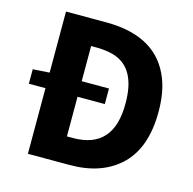

<svg xmlns="http://www.w3.org/2000/svg" viewBox="-98 -751 855 850"><g transform="rotate(15 330.0 -326.0)"><path d="M286.1 -651.9Q522.9 -651.9 589.8 -474.1Q612.8 -413.1 612.8 -329.1Q612.8 -165.5 527.3 -82.5Q441.9 0 293.9 0H102.1V-300.8H25.9V-367.2L102.1 -372.1V-651.9ZM276.9 -119.1Q463.9 -119.1 461.9 -329.1Q461.9 -490.2 353 -522.9Q318.8 -532.7 276.9 -533.2H249V-372.1H374V-300.8H249V-119.1Z"/></g></svg>

Font: SourceSansPro-Bold
Style: Bold
Weight: 700
Designer: Paul D. Hunt
Foundry: Adobe Systems Incorporated
Version: Version 1.050;PS Version 1.000;hotconv 1.0.70;makeotf.lib2.5